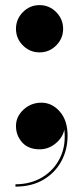

<svg xmlns="http://www.w3.org/2000/svg" viewBox="-20 -560 316 733"><path d="M41 -450Q41 -487 67.5 -513.8Q94 -540.5 131 -540.5Q168 -540.5 194.5 -513.8Q221 -487 221 -450Q221 -413 194.5 -386.5Q168 -360 131 -360Q94 -360 67.5 -386.5Q41 -413 41 -450ZM41 -79Q41 -115 69.8 -141.5Q98.5 -168 138 -168Q178.5 -168 208.2 -134.2Q238 -100.5 238 -42Q238 12 213.8 56.2Q189.5 100.5 145 126.5Q100.5 152.5 39 152.5V143.5Q97 143.5 141.8 116.5Q186.5 89.5 209.5 42.2Q232.5 -5 225.5 -65.5Q220 -35.5 192.8 -12.8Q165.5 10 131.5 10Q88 10 64.5 -16.5Q41 -43 41 -79Z"/></svg>

Font: Bodoni* 24pt
Style: Bold
Weight: 700
Version: Version 2.3